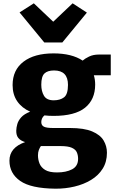

<svg xmlns="http://www.w3.org/2000/svg" viewBox="-20 -886 700 1158"><path d="M303 -187Q274 -187 248 -190Q237.5 -181.5 233.2 -170.5Q229 -159.5 229 -150Q229 -130 244.8 -122Q260.5 -114 300 -114H401Q487.5 -114 536.2 -93.2Q585 -72.5 605 -38.5Q625 -4.5 625 35Q625 90.5 599.2 131.5Q573.5 172.5 529.2 199.2Q485 226 429.2 239.2Q373.5 252.5 314 252Q166.5 250.5 101.8 205.2Q37 160 37 83Q37 4 131.5 -29Q104 -37.5 90.8 -53.5Q77.5 -69.5 78 -98Q78.5 -117 84.5 -138Q90.5 -159 108.2 -178.8Q126 -198.5 162 -212.5Q112 -234.5 84 -275Q56 -315.5 56 -373Q56 -464 121.8 -514Q187.5 -564 303 -564Q413 -564 478.5 -520.5Q492.5 -533 517.5 -545Q542.5 -557 576 -557H648V-432H546Q554 -406 554 -376Q554 -285.5 492.8 -236.2Q431.5 -187 303 -187ZM304 -281Q342.5 -281 366.2 -299Q390 -317 390 -374Q390 -461 306 -461Q267 -461 248 -442.8Q229 -424.5 229 -375Q229 -336 245.2 -308.5Q261.5 -281 304 -281ZM209 51Q209 76 218.2 99.8Q227.5 123.5 252.2 138.8Q277 154 324 154Q379 154 415 135Q451 116 451 72Q451 50.5 443.5 33Q436 15.5 413.2 5.2Q390.5 -5 345 -5H226.5Q219.5 5 214.2 18.8Q209 32.5 209 51ZM98 -811 184 -866 301 -755 418 -866 504 -810 356 -630H247Z"/></svg>

Font: Merriweather Sans Black
Style: Regular
Weight: 900
Designer: Eben Sorkin
Foundry: Eben Sorkin
Version: Version 1.008; ttfautohint (v1.7.19-72a1) -l 8 -r 50 -G 200 